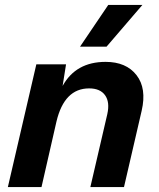

<svg xmlns="http://www.w3.org/2000/svg" viewBox="-20 -762 647 782"><path d="M560 -742 414 -572H306L421 -742ZM410 -510Q494 -510 536 -456Q578 -402 557 -311L485 0H348L417 -297Q428 -346 408 -374Q388 -402 343 -402Q242 -402 210 -267L149 0H12L128 -500H249L235 -412Q289 -510 410 -510Z"/></svg>

Font: Elaine Sans SemiBold
Style: Italic
Weight: 600
Italic angle: -13°
Designer: Wei Huang
Foundry: Wei Huang
Version: Version 2.001;December 24, 2019;FontCreator 12.0.0.2547 64-b